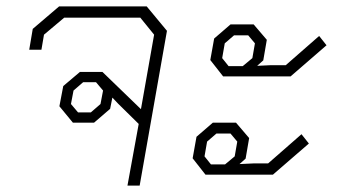

<svg xmlns="http://www.w3.org/2000/svg" viewBox="-20 -578 1054 598"><path d="M500 -482 415 0H377L412 -192L348 -255L330 -274L323 -239L273 -196H207L165 -247L177 -310L229 -354H299L419 -238L460 -470L417 -523H180L117 -470L109 -423H71L82 -488L164 -558H437ZM301 -296 279 -322H239L209 -296L201 -254L223 -228H263L293 -254Z M635 -391 647 -458 698 -502H770L811 -454L800 -390L781 -373L824 -375H870L974 -466L997 -437L885 -340H675ZM736 -372 766 -397 774 -443 753 -468H709L680 -443L672 -397L692 -372ZM580 -85 592 -152 643 -196H715L756 -148L745 -84L726 -67L769 -69H815L919 -160L942 -131L830 -34H620ZM681 -66 711 -91 719 -137 698 -162H654L625 -137L617 -91L637 -66Z"/></svg>

Font: Chakra Petch ExtraLight
Style: Italic
Weight: 275
Italic angle: -10°
Designer: Katatrad Aksorn Co.,Ltd.
Foundry: Cadson Demak Co.,Ltd.
Version: Version 1.000; ttfautohint (v1.6)